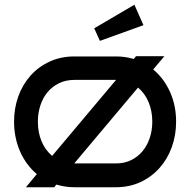

<svg xmlns="http://www.w3.org/2000/svg" viewBox="-20 -787 799 807"><path d="M670.9 -550.8 624 -495.1Q669.4 -457 694.8 -400.1Q720.2 -343.3 720.2 -275.9Q720.2 -218.8 702.1 -168.7Q684.1 -118.7 650.6 -81.1Q617.2 -43.5 570.6 -21.7Q523.9 0 466.8 0H293Q272.5 0 253.9 -2.9Q235.4 -5.9 216.8 -11.2L208 0H88.9L134.8 -55.2Q89.4 -93.3 64.2 -150.9Q39.1 -208.5 39.1 -275.9Q39.1 -332.5 57.1 -382.3Q75.2 -432.1 108.6 -469.5Q142.1 -506.8 189 -528.3Q235.8 -549.8 293 -549.8H466.8Q486.8 -549.8 505.9 -547.1Q524.9 -544.4 542 -539.1L551.8 -550.8ZM293 -451.2Q256.8 -451.2 228.3 -437.3Q199.7 -423.3 179.9 -399.7Q160.2 -376 149.7 -344Q139.2 -312 139.2 -275.9Q139.2 -230.5 154.5 -193.4Q169.9 -156.2 199.2 -131.8L467.8 -451.2H466.8ZM620.1 -275.9Q620.1 -320.3 604.5 -357.7Q588.9 -395 560.1 -418.9L292 -100.1H293H466.8Q502.9 -100.1 531.2 -114Q559.6 -127.9 579.3 -151.9Q599.1 -175.8 609.6 -207.8Q620.1 -239.7 620.1 -275.9ZM583 -681.2 399.9 -615.2 376 -668 544.9 -767.1Z"/></svg>

Font: Bruno Ace SC
Style: Regular
Weight: 400
Designer: Astigmatic (AOETI)
Foundry: Astigmatic (AOETI)
Version: Version 1.000